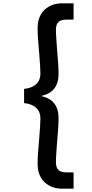

<svg xmlns="http://www.w3.org/2000/svg" viewBox="-20 -956 556 1164"><path d="M126 -417Q174 -422 199.5 -446Q225 -470 225 -509Q225 -545 217 -641Q208 -731 208 -785Q208 -856 249.5 -896Q291 -936 359 -936H426V-837H382Q350 -837 334.5 -822.5Q319 -808 319 -776Q319 -752 322 -712Q325 -672 326 -655Q335 -563 335 -505Q335 -454 309.5 -420Q284 -386 231 -375V-373Q284 -362 309.5 -328Q335 -294 335 -243Q335 -185 326 -93Q325 -76 322 -36Q319 4 319 28Q319 60 334.5 74.5Q350 89 382 89H426V188H359Q291 188 249.5 148Q208 108 208 37Q208 -17 217 -107Q225 -203 225 -239Q225 -278 199.5 -302Q174 -326 126 -331Z"/></svg>

Font: Poppins-Tabular Medium
Style: Regular
Weight: 500
Designer: Ninad Kale (Devanagari), Jonny Pinhorn (Latin)
Foundry: Indian Type Foundry
Version: Version 4.004